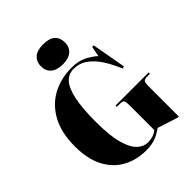

<svg xmlns="http://www.w3.org/2000/svg" viewBox="-273 -1143 1306 1306"><g transform="rotate(-45 380.0 -489.5)"><path d="M362 14Q268 14 194.5 -26Q121 -66 78.5 -146.5Q36 -227 36 -349Q36 -479 83.5 -567Q131 -655 213.5 -699.5Q296 -744 401 -744Q464 -744 510.5 -720Q557 -696 584 -670L598 -744H613L657 -498L641 -493Q614 -559 580 -612Q546 -665 502.5 -696.5Q459 -728 402 -728Q353 -728 320.5 -691.5Q288 -655 271.5 -575.5Q255 -496 255 -366Q255 -232 276.5 -156Q298 -80 332.5 -48Q367 -16 408 -16Q433 -16 456.5 -23.5Q480 -31 497 -46V-287Q497 -317 491 -326.5Q485 -336 464 -337L428 -338V-350H747V-338L714 -337Q693 -336 686.5 -326Q680 -316 680 -286V7H669L523 -40Q485 -12 448.5 1Q412 14 362 14ZM374 -801Q318 -801 288 -826.5Q258 -852 258 -897Q258 -941 287 -967Q316 -993 374 -993Q433 -993 461 -967.5Q489 -942 489 -897Q489 -852 459 -826.5Q429 -801 374 -801Z"/></g></svg>

Font: Literata 72pt ExtraBold
Style: Regular
Weight: 800
Designer: Latin by Veronika Burian and Jose Scaglione. Greek by Irene Vlachou. Cyrillic by Vera Evstafieva.
Foundry: TypeTogether
Version: Version 3.002